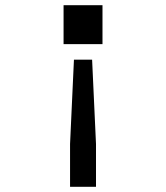

<svg xmlns="http://www.w3.org/2000/svg" viewBox="-20 -720 640 740"><path d="M225 -550V-700H375V-550ZM350 0H250V-165L265 -490H335L350 -165Z"/></svg>

Font: Fliege Mono Thin
Style: Regular
Weight: 100
Version: Version 0.020;Glyphs 3.3 (3306)